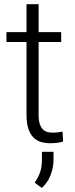

<svg xmlns="http://www.w3.org/2000/svg" viewBox="-20 -684 361 930"><path d="M167 -663.6V-528.3H276.4V-480.5H167V-128.4Q167 -100.6 172.6 -83.7Q178.2 -66.9 187.7 -57.4Q197.3 -47.9 209.7 -44.7Q222.2 -41.5 235.8 -41.5Q249 -41.5 261.2 -43.2Q273.4 -44.9 283.2 -46.4L285.6 1.5Q274.9 5.4 257.6 7.6Q240.2 9.8 223.1 9.8Q198.2 9.8 177 3.2Q155.8 -3.4 140.6 -19.5Q125.5 -35.6 116.9 -62.3Q108.4 -88.9 108.4 -128.4V-480.5H11.2V-528.3H108.4V-663.6ZM239.3 89.4Q239.3 127.9 224.9 164.6Q210.4 201.2 182.6 226.1L147.9 200.7Q166 174.8 174.6 149.2Q183.1 123.5 183.1 90.8V51.3H239.3Z"/></svg>

Font: Melbourne
Style: Light
Weight: 300
Designer: Google
Version: Version 2.000980; 2014